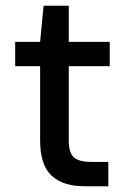

<svg xmlns="http://www.w3.org/2000/svg" viewBox="-20 -650 445 670"><path d="M276 0Q200 0 160 -37Q120 -74 120 -160V-419H33V-504H120L132 -630H220V-504H363V-419H220V-159Q220 -117 237.5 -101Q255 -85 300 -85H358V0Z"/></svg>

Font: AWOL-DM Medium
Style: Regular
Weight: 500
Designer: Colophon Foundry, Jonny Pinhorn, Mikhail Sharanda
Foundry: Colophon Foundry
Version: Version 1.000;Glyphs 3.2.3 (3260)